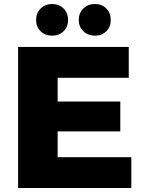

<svg xmlns="http://www.w3.org/2000/svg" viewBox="-20 -933 712 953"><path d="M69.8 0V-700.2H619.1V-546.9H266.1V-429.2H577.1V-280.8H266.1V-152.8H631.8V0ZM507.6 -777.6Q485.4 -755.9 451.2 -755.9Q417 -755.9 394 -777.6Q371.1 -799.3 371.1 -834Q371.1 -868.7 394 -890.9Q417 -913.1 451.2 -913.1Q485.4 -913.1 507.6 -890.9Q529.8 -868.7 529.8 -834Q529.8 -799.3 507.6 -777.6ZM295.4 -777.6Q272.9 -755.9 238.8 -755.9Q204.6 -755.9 181.9 -777.6Q159.2 -799.3 159.2 -834Q159.2 -868.7 181.9 -890.9Q204.6 -913.1 238.8 -913.1Q272.9 -913.1 295.4 -890.9Q317.9 -868.7 317.9 -834Q317.9 -799.3 295.4 -777.6Z"/></svg>

Font: Montserrat ExtraBold
Style: Regular
Weight: 800
Designer: Julieta Ulanovsky
Foundry: Julieta Ulanovsky
Version: Version 9.000